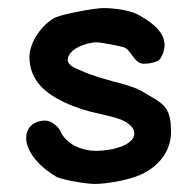

<svg xmlns="http://www.w3.org/2000/svg" viewBox="-20 -452 485 476"><path d="M333 -225C318 -235 282 -245 261 -250C230 -259 207 -265 183 -276C167 -283 148 -289 148 -304C148 -329 192 -347 220 -347C231 -347 277 -338 286 -335C306 -329 312 -294 336 -294C346 -294 358 -295 371 -301C380 -305 388 -326 388 -340C388 -373 357 -396 327 -413C306 -427 261 -432 236 -432C217 -432 143 -419 118 -409C85 -393 53 -348 53 -311C53 -251 95 -220 138 -199C170 -184 199 -176 218 -172C241 -166 278 -160 296 -147C301 -143 313 -135 313 -121C313 -92 258 -78 218 -78C186 -78 144 -92 128 -130C123 -139 107 -153 92 -153C65 -153 45 -137 45 -110C45 -72 84 -34 121 -13C135 -7 188 4 216 4C237 4 293 -3 329 -19C371 -38 404 -75 404 -125C404 -191 383 -195 333 -225Z"/></svg>

Font: Itim
Style: Regular
Weight: 400
Designer: CadsonDemak Team
Foundry: Pablo Impallari
Version: Version 1.002;PS 001.002;hotconv 1.0.88;makeotf.lib2.5.64775